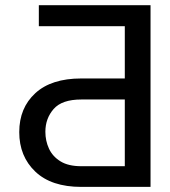

<svg xmlns="http://www.w3.org/2000/svg" viewBox="-20 -732 665 752"><path d="M569.6 0H298.3Q181.1 0 118.3 -59.8Q55.4 -119.7 55.4 -214.5Q55.4 -309.3 118.3 -367Q181.1 -424.7 298.3 -424.7H468.8V-629.3H132.1V-711.6H569.6ZM468.8 -81V-342.3H298.3Q222.7 -342.3 190.2 -305.2Q157.7 -268.1 157.7 -215.9Q157.7 -180.4 171.9 -149.7Q186.1 -119 217 -100Q247.9 -81 298.3 -81Z"/></svg>

Font: Interface
Style: Regular
Weight: 400
Designer: Rasmus Andersson
Foundry: rsms
Version: Version 1.8